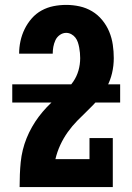

<svg xmlns="http://www.w3.org/2000/svg" viewBox="-20 -763 540 783"><path d="M60 0V-1Q60 -26 61 -51.5Q62 -77 64.5 -102Q67 -127 73 -151.5Q79 -176 88.5 -199.5Q98 -223 110.5 -245Q123 -267 138 -287Q153 -307 170.5 -325.5Q188 -344 207 -360Q226 -376 245.5 -393Q265 -410 279 -430.5Q293 -451 300 -475.5Q307 -500 307 -526Q307 -537 306 -547.5Q305 -558 303 -569Q301 -580 297.5 -590.5Q294 -601 287.5 -609.5Q281 -618 271 -623.5Q261 -629 250 -629Q236 -629 224 -620.5Q212 -612 206 -599Q200 -586 197.5 -572Q195 -558 195 -544H58Q58 -570 63.5 -595.5Q69 -621 80.5 -644.5Q92 -668 109.5 -688Q127 -708 150 -720.5Q173 -733 198.5 -738Q224 -743 250 -743Q278 -743 305 -737Q332 -731 355.5 -717Q379 -703 397 -681Q415 -659 425.5 -633.5Q436 -608 440 -580.5Q444 -553 444 -526Q444 -495 437 -465Q430 -435 415.5 -408Q401 -381 381 -358Q361 -335 339 -314Q317 -293 295.5 -271Q274 -249 256.5 -224.5Q239 -200 226 -172Q213 -144 206 -114H345V-200H440V0ZM470 -345H30V-419H470Z"/></svg>

Font: Iosevka Curly Slab Heavy
Style: Regular
Weight: 900
Monospace: yes
Designer: Belleve Invis
Foundry: Belleve Invis
Version: Version 22.1.2; ttfautohint (v1.8.4)